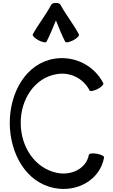

<svg xmlns="http://www.w3.org/2000/svg" viewBox="-20 -1210 743 1260"><path d="M285 -936C309 -981 327 -1029 347 -1076C367 -1029 384 -981 408 -936C413 -928 436 -933 461 -946C486 -959 502 -976 498 -984C463 -1051 414 -1110 378 -1177C373 -1187 360 -1192 347 -1190C333 -1192 321 -1187 315 -1177C280 -1110 231 -1051 195 -984C191 -976 208 -959 232 -946C257 -933 281 -928 285 -936ZM658 -664C598 -781 469 -845 339 -825C149 -795 43 -601 44 -400C46 -202 150 -12 337 24C487 54 638 -31 663 -177C665 -185 644 -196 616 -201C588 -206 565 -203 563 -194C547 -105 451 -57 357 -75C209 -104 117 -246 116 -400C114 -556 206 -701 355 -724C442 -738 528 -695 568 -616C572 -609 596 -613 621 -626C646 -639 662 -656 658 -664Z"/></svg>

Font: Nupuram Medium
Style: Regular
Weight: 500
Designer: Santhosh Thottingal (santhosh.thottingal@gmail.com)
Foundry: SMC
Version: Version 1.000